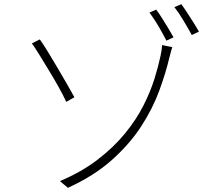

<svg xmlns="http://www.w3.org/2000/svg" viewBox="-20 -863 1040 916"><path d="M266 1Q370 -43 446.5 -102Q523 -161 576.5 -226.5Q630 -292 664 -359Q698 -426 717 -487.5Q736 -549 746 -597Q748 -605 750.5 -621.5Q753 -638 753 -648L802 -638Q798 -627 794.5 -612.5Q791 -598 789 -592Q771 -515 739.5 -429.5Q708 -344 653.5 -260Q599 -176 514 -100Q429 -24 304 33ZM170 -675Q186 -653 208.5 -616Q231 -579 255.5 -537.5Q280 -496 301 -459.5Q322 -423 335 -399L296 -377Q283 -406 261 -445.5Q239 -485 214 -526Q189 -567 167.5 -602Q146 -637 132 -656ZM725 -817Q737 -802 752 -778Q767 -754 782 -729.5Q797 -705 808 -685L774 -669Q764 -689 750 -714Q736 -739 720.5 -763Q705 -787 693 -803ZM845 -843Q857 -827 872 -804Q887 -781 902.5 -756.5Q918 -732 929 -712L895 -696Q878 -727 855 -765.5Q832 -804 812 -829Z"/></svg>

Font: Noto Sans JP Thin ExtraLight
Style: Regular
Weight: 250
Version: Version 2.004-H2;hotconv 1.0.118;makeotfexe 2.5.65603